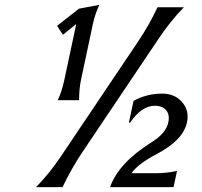

<svg xmlns="http://www.w3.org/2000/svg" viewBox="-20 -767 829 787"><path d="M431.2 0Q465.8 -99.1 601.6 -184.1Q660.2 -220.7 669.9 -265.1Q671.9 -274.9 671.9 -283.2Q671.9 -300.3 663.1 -312.5Q647.5 -333.5 615.2 -333.5Q560.1 -333.5 513.2 -264.2H508.3L527.3 -353.5Q581.5 -383.3 644.5 -383.3Q692.9 -383.3 722.2 -353Q749 -325.2 749 -289.1Q749 -277.8 746.6 -266.1Q731 -191.9 620.1 -134.3Q546.9 -96.2 519 -57.1H620.6Q663.6 -57.1 705.6 -66.4L691.4 0ZM387.2 -747.1Q369.6 -709.5 361.3 -671.4L312 -439.5Q304.2 -402.8 304.2 -356.4H216.8Q233.4 -391.6 243.7 -439.5L292.5 -668.5L237.8 -624.5L213.9 -661.1L303.7 -731.4ZM127.9 0Q183.6 -57.1 230 -126.5L546.9 -598.1Q593.3 -667.5 625.5 -737.3H733.9Q678.2 -680.2 631.8 -610.8L314.9 -139.2Q272.9 -76.2 236.3 0Z"/></svg>

Font: Classica
Style: Book Oblique
Weight: 400
Italic angle: -12°
Designer: Wojciech Kalinowski "wmk69" (wmk69@o2.pl)
Foundry: Wojciech Kalinowski "wmk69" (wmk69@o2.pl)
Version: Version 2.1.1; 2021-05-14